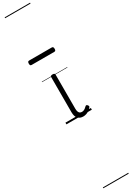

<svg xmlns="http://www.w3.org/2000/svg" viewBox="-535 -1240 1347 1969"><g transform="rotate(-30 139.0 -255.0)"><path d="M192 17Q171 17 155.5 10.5Q140 4 129 -8Q118 -20 112.5 -38.5Q107 -57 107 -82V-496Q107 -506 113 -510.5Q119 -515 132 -515Q146 -515 152.5 -510.5Q159 -506 159 -496V-94Q159 -74 163.5 -60Q168 -46 177.5 -38.5Q187 -31 202 -31Q213 -31 223 -34.5Q233 -38 243 -45.5Q253 -53 263 -63Q269 -69 275.5 -68Q282 -67 288 -59Q293 -54 295 -48Q297 -42 292 -35Q281 -20 264.5 -8Q248 4 229.5 10.5Q211 17 192 17ZM-4 -706Q-15 -706 -19 -712.5Q-23 -719 -23 -731Q-23 -744 -19 -751Q-15 -758 -4 -758H264Q275 -758 279 -751Q283 -744 283 -731Q283 -719 279 -712.5Q275 -706 264 -706ZM0 747H301V757H0ZM0 -20H301V0H0ZM0 -505H301V-500H0ZM0 -1267H301V-1257H0Z"/></g></svg>

Font: Playwrite VN Guides
Style: Regular
Weight: 400
Designer: Veronika Burian, José Scaglione
Foundry: TypeTogether
Version: Version 1.003